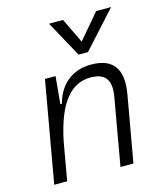

<svg xmlns="http://www.w3.org/2000/svg" viewBox="-115 -863 816 950"><g transform="rotate(-15 293.0 -388.0)"><path d="M44.4 0H110.8L144.5 -191.9C185.1 -396.5 262.2 -466.3 355 -466.3C431.2 -466.3 458.5 -425.3 444.3 -344.2L383.8 0H450.2L510.3 -340.3C531.7 -463.4 486.8 -527.3 374.5 -527.3C277.8 -527.3 210.4 -472.7 184.6 -377H176.8L189.9 -517.6H135.7ZM327.6 -590.8H375.5L543.9 -776.4H467.3L358.9 -648.9L297.4 -776.4H225.6Z"/></g></svg>

Font: Cascadia Mono PL Light
Style: Italic
Weight: 300
Italic angle: -10°
Monospace: yes
Designer: Aaron Bell
Foundry: Saja Typeworks
Version: Version 2404.023